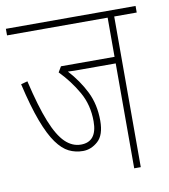

<svg xmlns="http://www.w3.org/2000/svg" viewBox="-73 -685 660 748"><g transform="rotate(-10 256.5 -311.0)"><path d="M424 -596V0H398V-415H262Q249 -415 234.5 -415Q220 -415 209 -416Q250 -371 275 -320.5Q300 -270 300 -206Q300 -149 273 -125Q246 -101 214 -101Q184 -101 158.5 -113.5Q133 -126 109.5 -158.5Q86 -191 64 -249.5Q42 -308 21 -399L47 -406Q71 -303 95.5 -242Q120 -181 148 -154Q176 -127 210 -127Q274 -127 274 -208Q274 -273 244.5 -324.5Q215 -376 173 -419L186 -441H398V-596H0V-622H513V-596Z"/></g></svg>

Font: Noto Sans ExtraCondensed Thin
Style: Regular
Weight: 100
Width: 2
Designer: Monotype Design Team
Foundry: Monotype Imaging Inc.
Version: Version 2.013; ttfautohint (v1.8.4.7-5d5b)